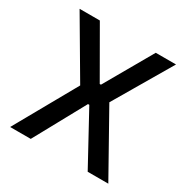

<svg xmlns="http://www.w3.org/2000/svg" viewBox="-149 -767 871 895"><g transform="rotate(30 287.0 -319.5)"><path d="M22.5 0 215 -342.5V-320L27.5 -639H136.5L284 -382.5H290.5L437.5 -639H546.5L359 -320V-342.5L551 0H440L290.5 -274H283.5L133.5 0Z"/></g></svg>

Font: Anek Latin Medium Medium
Style: Regular
Weight: 500
Version: Version 1.003